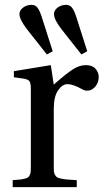

<svg xmlns="http://www.w3.org/2000/svg" viewBox="-20 -770 429 790"><path d="M60.1 -711.9Q60.1 -727.5 75 -738.8Q89.8 -750 109.9 -750Q125.5 -750 134.3 -738.3Q143.1 -726.6 150.9 -703.1L196.8 -559.1L172.9 -545.9L90.8 -649.9Q60.1 -689.9 60.1 -711.9ZM202.1 -711.9Q202.1 -727.5 217 -738.8Q231.9 -750 252 -750Q267.6 -750 276.4 -738.3Q285.2 -726.6 293 -703.1L338.9 -559.1L314.9 -545.9L232.9 -649.9Q202.1 -689.9 202.1 -711.9ZM32.2 0V-28.8Q52.2 -30.3 62.3 -31.2Q72.3 -32.2 82.3 -34.9Q92.3 -37.6 95.9 -40.5Q99.6 -43.5 102.8 -50.5Q106 -57.6 106.4 -65.2Q106.9 -72.8 106.9 -86.9V-401.9Q106.9 -428.2 101.1 -436Q95.2 -443.8 75.2 -446.8L37.1 -452.1V-477.1L189 -502L201.2 -421.9Q253.9 -468.3 280.5 -485.1Q307.1 -502 333 -502Q359.9 -502 373 -487.1Q386.2 -472.2 386.2 -453.1Q386.2 -430.2 372.1 -413.6Q357.9 -397 339.8 -397Q328.1 -397 319.8 -401.9Q280.8 -423.8 257.8 -423.8Q236.8 -423.8 219 -398.4Q201.2 -373 201.2 -320.8V-86.9Q201.2 -72.8 201.7 -65.2Q202.1 -57.6 206.3 -50.5Q210.4 -43.5 214.8 -40.5Q219.2 -37.6 232.2 -34.9Q245.1 -32.2 257.8 -31.2Q270.5 -30.3 295.9 -28.8V0Z"/></svg>

Font: Heuristica
Style: Regular
Weight: 400
Version: Version 1.0.2